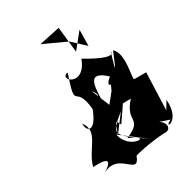

<svg xmlns="http://www.w3.org/2000/svg" viewBox="-252 -887 1014 1014"><g transform="rotate(-45 255.0 -380.0)"><path d="M464 -64 531 -281 461 -300C448 -303 530 -432 489 -487C402 -371 428 -413 477 -493C473 -454 411 -500 340 -574C250 -449 170 -580 237 -574C114 -390 222 -514 194 -345H262C289 -439 316 -502 380 -401C294 -363 400 -343 393 -415L332 -341L272 -297L257 -413C292 -345 210 -350 222 -389C140 -245 83 -264 100 -329C138 -239 27 -211 -21 -125C141 -92 -16 -58 8 -62C130 -87 119 85 183 -5C193 -8 280 -5 369 13C422 35 435 -40 354 -74L446 -13C371 -3 478 40 504 -103ZM192 -153C231 -211 234 -224 243 -179L328 -252L375 -240C262 -168 353 -126 215 -105C334 -17 178 -48 187 -160L301 -12C177 -164 156 -171 291 -230ZM414 -595 359 -683 241 -781 370 -774 346 -620 441 -689Z"/></g></svg>

Font: Asimov Silicon
Style: Regular
Weight: 400
Designer: Google
Version: Version 2.000980; 2014